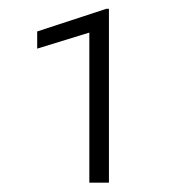

<svg xmlns="http://www.w3.org/2000/svg" viewBox="-20 -730 399 426"><path d="M221.7 -324.7H178.2V-657.7L62.5 -622.1V-660.2L215.8 -710.4H221.7Z"/></svg>

Font: Heebo ExtraLight
Style: Regular
Weight: 250
Designer: Oded Ezer
Foundry: Ezer Type House
Version: Version 3.100